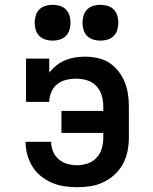

<svg xmlns="http://www.w3.org/2000/svg" viewBox="-20 -775 640 803"><path d="M303 8Q276 8 249 4Q222 0 197.5 -10.5Q173 -21 151.5 -38Q130 -55 116 -78Q102 -101 94.5 -127Q87 -153 87 -180Q87 -181 87 -181.5Q87 -182 87 -182H194Q194 -182 194 -181.5Q194 -181 194 -181Q194 -161 202 -141.5Q210 -122 226 -108.5Q242 -95 262 -89.5Q282 -84 303 -84Q325 -84 347 -91.5Q369 -99 384.5 -116Q400 -133 406 -155Q412 -177 412 -200V-219H237V-311H412V-330Q412 -353 405.5 -375.5Q399 -398 383 -415Q367 -432 344.5 -439Q322 -446 298 -446Q277 -446 256.5 -441Q236 -436 219.5 -423Q203 -410 194.5 -390Q186 -370 186 -349H89V-530H186V-471Q199 -488 216 -501.5Q233 -515 252.5 -523Q272 -531 293 -534.5Q314 -538 335 -538Q361 -538 387.5 -532.5Q414 -527 436 -513Q458 -499 474.5 -478Q491 -457 501 -433Q511 -409 515 -382.5Q519 -356 519 -330V-200Q519 -172 513.5 -143.5Q508 -115 494.5 -90Q481 -65 460 -45.5Q439 -26 413.5 -13.5Q388 -1 359.5 3.5Q331 8 303 8ZM400 -605Q385 -605 370 -609.5Q355 -614 344.5 -624.5Q334 -635 329.5 -650Q325 -665 325 -680Q325 -695 329.5 -710Q334 -725 344.5 -735.5Q355 -746 370 -750.5Q385 -755 400 -755Q415 -755 430 -750.5Q445 -746 455.5 -735.5Q466 -725 470.5 -710Q475 -695 475 -680Q475 -665 470.5 -650Q466 -635 455.5 -624.5Q445 -614 430 -609.5Q415 -605 400 -605ZM200 -605Q185 -605 170 -609.5Q155 -614 144.5 -624.5Q134 -635 129.5 -650Q125 -665 125 -680Q125 -695 129.5 -710Q134 -725 144.5 -735.5Q155 -746 170 -750.5Q185 -755 200 -755Q215 -755 230 -750.5Q245 -746 255.5 -735.5Q266 -725 270.5 -710Q275 -695 275 -680Q275 -665 270.5 -650Q266 -635 255.5 -624.5Q245 -614 230 -609.5Q215 -605 200 -605Z"/></svg>

Font: Iosevka Curly Slab SmBdEx
Style: Regular
Weight: 600
Width: 7
Monospace: yes
Designer: Belleve Invis
Foundry: Belleve Invis
Version: Version 11.1.0; ttfautohint (v1.8.3)